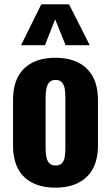

<svg xmlns="http://www.w3.org/2000/svg" viewBox="-20 -854 511 884"><path d="M235 10Q173 10 129 -12.5Q85 -35 62.5 -78Q40 -121 40 -185V-393Q40 -457 62.5 -500Q85 -543 129 -565.5Q173 -588 235 -588Q297 -588 341 -565.5Q385 -543 408 -500Q431 -457 431 -393V-185Q431 -121 408 -78Q385 -35 341 -12.5Q297 10 235 10ZM236 -92Q255 -92 265 -102.5Q275 -113 278 -131.5Q281 -150 281 -174V-403Q281 -428 278 -446Q275 -464 265 -475Q255 -486 236 -486Q217 -486 207 -475Q197 -464 193.5 -446Q190 -428 190 -403V-174Q190 -150 193.5 -131.5Q197 -113 207 -102.5Q217 -92 236 -92ZM77 -646 170 -834H298L393 -646H282L234 -765L187 -646Z"/></svg>

Font: Oswald SemiBold
Style: Regular
Weight: 600
Designer: Vernon Adams
Foundry: Vernon Adams
Version: Version 4.103;gftools[0.9.33.dev8+g029e19f]